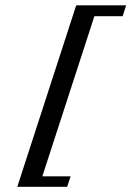

<svg xmlns="http://www.w3.org/2000/svg" viewBox="-20 -613 497 726"><path d="M233.9 93.3H45.4L268.1 -592.8H457L443.8 -551.8H336.9L140.1 53.7H247.1Z"/></svg>

Font: RIT Rachana
Style: Bold Italic
Weight: 700
Designer: Hussain KH
Version: 1.4.7